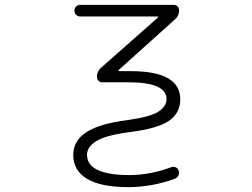

<svg xmlns="http://www.w3.org/2000/svg" viewBox="-20 -565 1040 792"><path d="M310.5 -497.1Q300.8 -497.1 293.9 -503.9Q287.1 -510.7 287.1 -521Q287.1 -531.2 293.9 -538.1Q300.8 -544.9 310.5 -544.9H696.3Q706.1 -544.9 712.4 -538.6Q718.8 -532.2 718.8 -522.5Q718.8 -500 702.1 -485.4L469.7 -276.4Q467.8 -275.4 468.8 -273.4Q469.7 -271.5 470.7 -271.5H519.5Q723.6 -271.5 723.6 -155.3Q723.6 -98.6 676.8 -66.4Q629.9 -34.2 510.7 -19.5Q416 -6.8 377.4 17.1Q338.9 41 338.9 73.2Q338.9 156.2 510.7 157.2Q599.6 157.2 685.5 125Q695.3 121.1 704.6 125Q713.9 128.9 716.8 138.7Q720.7 148.4 716.3 158.2Q711.9 168 702.1 171.9Q610.4 206.1 510.7 207Q396.5 207 339.4 172.9Q282.2 138.7 282.2 74.2Q282.2 15.6 335.9 -19.5Q389.6 -54.7 503.9 -69.3Q601.6 -83 634.3 -105Q667 -127 667 -156.2Q667 -225.6 508.8 -225.6H402.3Q392.6 -225.6 386.2 -231.9Q379.9 -238.3 379.9 -248Q379.9 -270.5 396.5 -285.2L630.9 -492.2Q632.8 -493.2 631.8 -495.1Q630.9 -497.1 628.9 -497.1Z"/></svg>

Font: Rounded Mgen+ 1m light
Style: Regular
Weight: 200
Designer: [Source Han Sans]
Ryoko NISHIZUKA  (kana & ideographs); Paul D. Hunt (Latin, Greek & Cyrillic); Wenlong ZHANG  (bopomofo
Version: Version 1.059.20150602